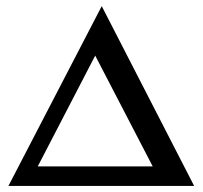

<svg xmlns="http://www.w3.org/2000/svg" viewBox="-20 -613 668 633"><path d="M7.8 0 315.4 -592.8 620.1 0ZM104.5 -64.5H483.4L293.9 -429.7Z"/></svg>

Font: Crimson Pro
Style: Regular
Weight: 400
Designer: Jacques Le Bailly
Foundry: Baron von Fonthausen
Version: Version 1.003